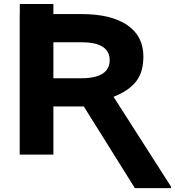

<svg xmlns="http://www.w3.org/2000/svg" viewBox="-20 -782 885 971"><path d="M250 -710.9H391.6Q541 -710.9 623 -655.5Q705.1 -600.1 705.1 -496.1Q705.1 -415.5 667.2 -368.7Q629.4 -321.8 554.2 -292.5L844.7 161.6V169.4H662.1L403.8 -243.7H250V0H79.6V-710.9H80.1V-761.7H250ZM250 -386.2H390.6Q462.4 -386.2 498.5 -409.4Q534.7 -432.6 534.7 -477.1Q534.7 -568.4 391.6 -568.4H250Z"/></svg>

Font: Bert Sans Black
Style: Regular
Weight: 900
Designer: Christian Robertson, Adam Twardoch, & Cristiano Sobral
Foundry: Google
Version: Version 12.135;January 10, 2020;FontCreator 12.0.0.2547 64-b